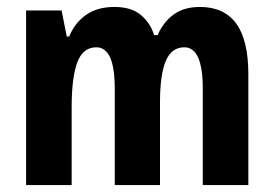

<svg xmlns="http://www.w3.org/2000/svg" viewBox="-20 -532 787 552"><path d="M555 -512Q624 -512 659 -464.5Q694 -417 694 -318V0H563V-277Q563 -396 510 -396Q473 -396 456.5 -356.5Q440 -317 440 -237V0H310V-273Q310 -338 296.5 -367Q283 -396 257 -396Q218 -396 202 -352Q186 -308 186 -224V0H55V-502H157L172 -427H179Q194 -465 226.5 -488.5Q259 -512 309 -512Q358 -512 385.5 -488.5Q413 -465 423 -431H433Q450 -469 479.5 -490.5Q509 -512 555 -512Z"/></svg>

Font: Noto Sans Armenian ExtraCondensed
Style: Bold
Weight: 700
Width: 2
Designer: Monotype Design Team
Foundry: Monotype Imaging Inc.
Version: Version 2.008; ttfautohint (v1.8.4.7-5d5b)